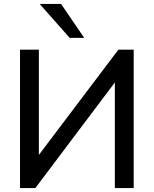

<svg xmlns="http://www.w3.org/2000/svg" viewBox="-20 -958 783 978"><path d="M82 0V-705H178V-169L583 -705H661V0H565V-538L160 0ZM335 -765 182 -938H291L409 -765Z"/></svg>

Font: Nunito Sans SemiBold
Style: Regular
Weight: 600
Designer: Vernon Adams
Foundry: Vernon Adams
Version: Version 3.101; ttfautohint (v1.8.4.7-5d5b);gftools[0.9.27]